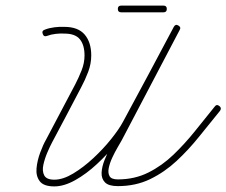

<svg xmlns="http://www.w3.org/2000/svg" viewBox="-20 -654 809 686"><path d="M133 -532Q128 -544 140 -548Q155 -554 174.5 -556.5Q194 -559 210 -558Q210 -558 210 -558Q210 -558 210 -558Q259 -558 282.5 -530.5Q306 -503 306 -456Q306 -426 295 -397Q284 -368 270 -342Q244 -292 218 -243Q192 -194 166 -145Q159 -132 149.5 -110Q140 -88 135 -65.5Q130 -43 138 -27.5Q146 -12 174 -12Q205 -12 241.5 -34Q278 -56 313.5 -89Q349 -122 377 -157Q405 -192 419 -218Q465 -303 510.5 -388Q556 -473 601 -558Q607 -569 617 -563Q628 -557 622 -547Q577 -462 531.5 -376.5Q486 -291 440 -206Q425 -177 394.5 -140Q364 -103 326.5 -68Q289 -33 249 -10.5Q209 12 174 12Q136 12 122 -6.5Q108 -25 110.5 -52.5Q113 -80 123.5 -108.5Q134 -137 145 -156Q171 -205 197 -254.5Q223 -304 249 -353Q261 -376 271.5 -402.5Q282 -429 282 -456Q282 -493 265.5 -513.5Q249 -534 210 -534Q210 -534 210 -534Q210 -534 210 -534Q196 -535 179 -533Q162 -531 149 -526Q137 -521 133 -532ZM617 -563Q628 -557 622 -547Q570 -448 518.5 -350Q467 -252 415 -153Q410 -144 400 -127Q390 -110 381 -90.5Q372 -71 368.5 -53.5Q365 -36 371.5 -24.5Q378 -13 401 -13Q461 -13 510 -37.5Q559 -62 600 -101.5Q641 -141 677 -186Q713 -231 747 -273Q747 -273 747 -273Q747 -273 747 -273Q754 -283 764 -275Q773 -268 766 -258Q730 -214 692 -166.5Q654 -119 611 -79Q568 -39 516.5 -14Q465 11 401 11Q368 11 355 -2.5Q342 -16 343 -37Q344 -58 353.5 -82Q363 -106 374.5 -128Q386 -150 393 -165Q445 -263 497 -361.5Q549 -460 601 -558Q607 -569 617 -563ZM413 -610Q401 -610 401 -622Q401 -634 413 -634Q451 -634 488.5 -634Q526 -634 564 -634Q564 -634 564 -634Q564 -634 564 -634Q576 -634 576 -622Q576 -610 564 -610Q526 -610 488.5 -610Q451 -610 413 -610Q413 -610 413 -610Q413 -610 413 -610Z"/></svg>

Font: FRB American Cursive Light
Style: Italic
Weight: 300
Italic angle: -25°
Version: Version 2.0;Modular Font Editor K font №1